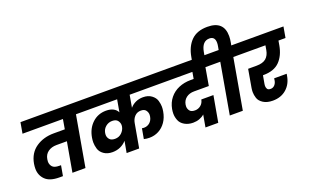

<svg xmlns="http://www.w3.org/2000/svg" viewBox="-109 -1586 3499 2174"><g transform="rotate(-20 1641.0 -499.0)"><path d="M832 -609H734L627 0H470L533 -357H408Q347 -357 305.5 -327Q264 -297 255 -242Q252 -227 252 -213Q252 -178 274.5 -151.5Q297 -125 359 -125H378L356 -1H313Q198 -1 144.5 -54Q91 -107 91 -187Q91 -214 96 -245Q118 -368 208.5 -430Q299 -492 424 -492H557L577 -609H90L113 -740H855Z M1381 -609 1355 -461Q1383 -494 1423 -512.5Q1463 -531 1512 -531Q1574 -531 1614.5 -500.5Q1655 -470 1666.5 -429.5Q1678 -389 1678 -357Q1678 -330 1673 -302Q1661 -231 1625.5 -179.5Q1590 -128 1538.5 -101Q1487 -74 1427 -74Q1391 -74 1360 -82L1382 -205Q1393 -202 1407 -202Q1447 -202 1476.5 -227.5Q1506 -253 1514 -298Q1516 -309 1516 -319Q1516 -348 1498 -372.5Q1480 -397 1438 -397Q1392 -397 1362.5 -366Q1333 -335 1325 -288L1274 0H1123L1148 -139Q1118 -104 1074.5 -84Q1031 -64 978 -64Q916 -64 874.5 -93.5Q833 -123 821 -165Q809 -207 809 -241Q809 -268 814 -298Q832 -403 900.5 -467Q969 -531 1067 -531Q1119 -531 1153.5 -512.5Q1188 -494 1204 -461L1230 -609H798L821 -740H1820L1797 -609ZM1056 -196Q1103 -196 1135.5 -226.5Q1168 -257 1176 -298Q1178 -308 1178 -317Q1178 -346 1158.5 -372Q1139 -398 1092 -398Q1048 -398 1014 -370Q980 -342 972 -297Q970 -285 970 -275Q970 -244 990.5 -220Q1011 -196 1056 -196Z M2079 -395Q2023 -395 1985 -366.5Q1947 -338 1938 -288Q1936 -276 1936 -265Q1936 -236 1954 -212.5Q1972 -189 2017 -189Q2056 -189 2086.5 -213.5Q2117 -238 2125 -281H2271L2215 33H2061L2087 -114Q2062 -91 2026.5 -78Q1991 -65 1950 -65Q1892 -65 1848 -90.5Q1804 -116 1788 -157Q1772 -198 1772 -237Q1772 -263 1777 -292Q1791 -367 1834.5 -420.5Q1878 -474 1943 -501.5Q2008 -529 2085 -529H2123L2137 -609H1763L1786 -740H2432L2408 -609H2294L2257 -395Z M2751 -740 2728 -609H2630L2523 0H2366L2473 -609H2375L2398 -740H2501L2508 -778Q2513 -803 2513 -823Q2513 -899 2446 -899Q2358 -899 2336 -778L2323 -705H2171L2183 -770Q2204 -891 2273.5 -961Q2343 -1031 2469 -1031Q2667 -1031 2667 -848Q2667 -813 2659 -770L2653 -740Z M2875 -300 2857 -200Q2855 -188 2855 -178Q2855 -159 2864.5 -142Q2874 -125 2905 -125Q2933 -125 2952.5 -145Q2972 -165 2978 -196L2982 -224H3133L3129 -201Q3113 -105 3047.5 -48Q2982 9 2884 9Q2814 9 2769.5 -19.5Q2725 -48 2712.5 -87Q2700 -126 2700 -160Q2700 -183 2704 -208L2742 -426H2843Q2920 -426 2958.5 -459Q2997 -492 3008 -556L3017 -609H2694L2717 -740H3282L3259 -609H3174L3165 -556Q3144 -437 3076.5 -368.5Q3009 -300 2880 -300Z"/></g></svg>

Font: Fz Poppins
Style: Bold Italic
Weight: 700
Italic angle: -10°
Designer: Ninad Kale (Devanagari), Jonny Pinhorn (Latin)
Foundry: Indian Type Foundry
Version: Vit hóa bi Vntype.Com & FontZin.Com